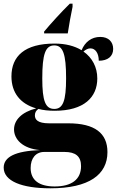

<svg xmlns="http://www.w3.org/2000/svg" viewBox="-34 -787 633 1040"><path d="M205 -616V-606H333C339 -647 351 -713 359 -750V-767H344C297 -721 240 -658 205 -616ZM239 233C448 233 548 159 548 37C548 -66 479 -119 336 -119H232C169 -119 155 -140 155 -162C155 -177 161 -188 174 -197C200 -190 230 -187 262 -187C422 -187 493 -261 493 -362C493 -423 466 -474 418 -508C431 -519 443 -525 456 -525C483 -525 501 -498 501 -458C549 -458 579 -481 579 -522C579 -561 553 -587 509 -587C461 -587 426 -559 408 -515C370 -538 321 -551 262 -551C100 -551 28 -483 28 -373C28 -284 77 -224 162 -200C83 -180 42 -136 42 -86C42 -33 88 18 183 26C49 31 -14 63 -14 121C-14 193 82 233 239 233ZM260 -197C212 -197 195 -240 195 -362C195 -494 212 -541 260 -541C307 -541 324 -495 324 -363C324 -240 307 -197 260 -197ZM262 223C178 223 132 189 132 123C132 71 159 36 206 36H315C376 36 405 60 405 113C405 185 354 223 262 223Z"/></svg>

Font: Noto Serif Display Black
Style: Regular
Weight: 900
Designer: Monotype Design Team
Foundry: Monotype Imaging Inc.
Version: Version 2.009